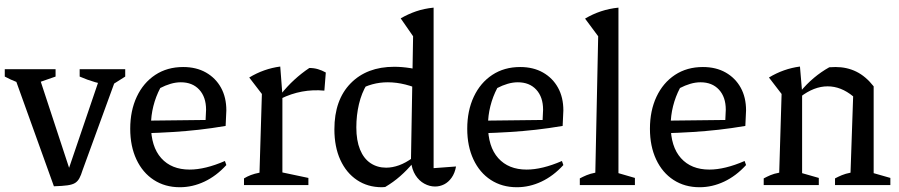

<svg xmlns="http://www.w3.org/2000/svg" viewBox="-30 -776 3770 805"><path d="M196 5 23 -476H127L270 -41H249L397 -476H467L316 -62Q310 -42 303 -29Q296 -16 285 -9Q274 -2 253 1Q232 4 196 5ZM94 -417Q66 -422 40 -432Q14 -442 -10 -455V-486H203V-455ZM435 -417Q368 -427 304 -455V-486H495V-455Z M724 9Q662 9 615 -21.5Q568 -52 542 -107.5Q516 -163 516 -236Q516 -312 543.5 -370.5Q571 -429 621 -462Q671 -495 738 -495Q793 -495 833.5 -472Q874 -449 896.5 -408.5Q919 -368 919 -313L916 -248Q857 -238 803.5 -232Q750 -226 694 -222.5Q638 -219 570 -217L571 -270L832 -273L834 -316Q834 -369 805.5 -400Q777 -431 728 -431Q707 -431 685 -424.5Q663 -418 642 -407Q623 -371 613 -331Q603 -291 603 -251Q603 -161 646 -113Q689 -65 765 -65Q830 -65 913 -101L919 -84Q877 -38 827 -14.5Q777 9 724 9Z M1330 -396Q1234 -405 1147 -362V-380Q1174 -414 1204 -441.5Q1234 -469 1267 -491Q1286 -491 1303 -486Q1320 -481 1336 -472ZM993 0V-28Q1006 -36 1021.5 -42Q1037 -48 1058 -52L1068 -382L1015 -451Q1076 -488 1145 -497L1154 -379V-53L1263 -30V0Z M1571 9Q1512 9 1467 -21Q1422 -51 1397 -105.5Q1372 -160 1372 -234Q1372 -357 1440 -426.5Q1508 -496 1623 -496Q1655 -496 1690 -490.5Q1725 -485 1762 -473L1748 -393Q1668 -431 1596 -431Q1562 -431 1531 -422.5Q1500 -414 1470 -397L1508 -422Q1486 -386 1475 -339.5Q1464 -293 1464 -242Q1464 -187 1479.5 -149Q1495 -111 1523.5 -92Q1552 -73 1589 -73Q1615 -73 1643 -83Q1671 -93 1701 -115V-92Q1677 -63 1648 -37.5Q1619 -12 1585 8Q1582 8 1578.5 8.5Q1575 9 1571 9ZM1794 6Q1771 6 1749 -6Q1727 -18 1712 -41.5Q1697 -65 1693 -100L1702 -624L1650 -699Q1681 -717 1714.5 -728.5Q1748 -740 1788 -744V-71L1882 -78Q1877 -50 1863.5 -31Q1850 -12 1832 -3Q1814 6 1794 6ZM1734 -755 1733 -756H1734Z M2137 9Q2075 9 2028 -21.5Q1981 -52 1955 -107.5Q1929 -163 1929 -236Q1929 -312 1956.5 -370.5Q1984 -429 2034 -462Q2084 -495 2151 -495Q2206 -495 2246.5 -472Q2287 -449 2309.5 -408.5Q2332 -368 2332 -313L2329 -248Q2270 -238 2216.5 -232Q2163 -226 2107 -222.5Q2051 -219 1983 -217L1984 -270L2245 -273L2247 -316Q2247 -369 2218.5 -400Q2190 -431 2141 -431Q2120 -431 2098 -424.5Q2076 -418 2055 -407Q2036 -371 2026 -331Q2016 -291 2016 -251Q2016 -161 2059 -113Q2102 -65 2178 -65Q2243 -65 2326 -101L2332 -84Q2290 -38 2240 -14.5Q2190 9 2137 9Z M2401 0V-28Q2414 -35 2429.5 -41.5Q2445 -48 2466 -52L2478 -624L2423 -698Q2455 -717 2489.5 -728.5Q2524 -740 2563 -744V-50L2632 -30V0Z M2903 9Q2841 9 2794 -21.5Q2747 -52 2721 -107.5Q2695 -163 2695 -236Q2695 -312 2722.5 -370.5Q2750 -429 2800 -462Q2850 -495 2917 -495Q2972 -495 3012.5 -472Q3053 -449 3075.5 -408.5Q3098 -368 3098 -313L3095 -248Q3036 -238 2982.5 -232Q2929 -226 2873 -222.5Q2817 -219 2749 -217L2750 -270L3011 -273L3013 -316Q3013 -369 2984.5 -400Q2956 -431 2907 -431Q2886 -431 2864 -424.5Q2842 -418 2821 -407Q2802 -371 2792 -331Q2782 -291 2782 -251Q2782 -161 2825 -113Q2868 -65 2944 -65Q3009 -65 3092 -101L3098 -84Q3056 -38 3006 -14.5Q2956 9 2903 9Z M3172 0V-28Q3185 -35 3200 -41.5Q3215 -48 3237 -52L3247 -382L3194 -451Q3255 -488 3324 -497L3333 -391V-50L3403 -30V0ZM3471 0V-28Q3484 -35 3499.5 -41.5Q3515 -48 3536 -52L3547 -372L3633 -414V-50L3703 -30V0ZM3326 -370 3324 -390Q3352 -424 3382.5 -449.5Q3413 -475 3447 -494Q3454 -494 3460.5 -494.5Q3467 -495 3473 -495Q3521 -495 3560.5 -475.5Q3600 -456 3633 -414L3547 -372Q3496 -414 3440 -414Q3383 -414 3326 -370Z"/></svg>

Font: Piazzolla 24pt Medium
Style: Regular
Weight: 500
Designer: Juan Pablo del Peral
Foundry: Huerta Tipografica
Version: Version 2.005